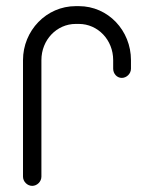

<svg xmlns="http://www.w3.org/2000/svg" viewBox="-20 -604 502 626"><path d="M227 -584C131 -584 55 -504 55 -408V-28C55 -12 69 2 85 2C101 2 115 -12 115 -28V-408C115 -474 165 -526 227 -526H237C299 -526 349 -474 349 -408V-380C349 -364 361 -350 377 -350C393 -350 407 -364 407 -380V-408C407 -504 333 -584 237 -584Z"/></svg>

Font: bauhaus_2017
Style: _regular
Weight: 400
Version: Version 1.0